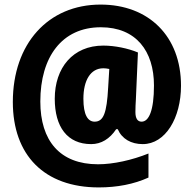

<svg xmlns="http://www.w3.org/2000/svg" viewBox="-20 -743 846 838"><path d="M770 -369C770 -585 629 -723 419 -723C190 -723 36 -552 36 -298C36 -66 173 75 411 75C491 75 564 61 628 32V-73C556 -44 474 -26 408 -26C241 -26 156 -129 156 -300C156 -494 250 -624 420 -624C574 -624 652 -520 652 -370C652 -261 630 -212 598 -212C581 -212 571 -225 571 -254C571 -272 572 -293 573 -308L582 -514C539 -532 481 -544 431 -544C298 -544 219 -447 219 -312C219 -189 274 -114 378 -114C422 -114 459 -137 487 -179H494C512 -137 552 -114 603 -114C702 -114 770 -228 770 -369ZM344 -312C344 -392 375 -445 431 -445C439 -445 447 -444 457 -442L452 -360C446 -250 432 -212 393 -212C363 -212 344 -242 344 -312Z"/></svg>

Font: Noto Sans Devanagari UI Condensed Black
Style: Regular
Weight: 900
Width: 3
Designer: Jelle Bosma - Monotype Design Team
Foundry: Monotype Imaging Inc.
Version: Version 2.004